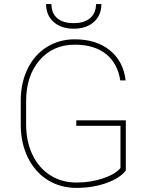

<svg xmlns="http://www.w3.org/2000/svg" viewBox="-20 -914 727 944"><path d="M598.6 -76.2Q571.8 -39.1 504.4 -14.6Q437 9.8 356 9.8Q276.9 9.8 214.8 -28.8Q152.8 -67.4 117.9 -137.7Q83 -208 82 -296.9V-418.9Q82 -506.3 115.7 -575.7Q149.4 -645 210.4 -682.9Q271.5 -720.7 347.7 -720.7Q453.6 -720.7 520.3 -666.5Q586.9 -612.3 597.7 -518.6H571.3Q558.1 -603.5 500.5 -648.9Q442.9 -694.3 347.7 -694.3Q240.2 -694.3 174.3 -617.7Q108.4 -541 108.4 -416V-302.7Q108.4 -219.2 139.4 -153.8Q170.4 -88.4 226.8 -52.5Q283.2 -16.6 356 -16.6Q427.2 -16.6 488.3 -37.6Q549.3 -58.6 572.3 -88.4V-295.4H355V-322.3H598.6ZM478.5 -894Q478.5 -839.4 441.7 -806.2Q404.8 -772.9 342.8 -772.9Q280.3 -772.9 243.4 -806.2Q206.5 -839.4 206.5 -894H232.9Q232.9 -849.6 260.7 -825Q288.6 -800.3 342.8 -800.3Q395 -800.3 423.6 -825.4Q452.1 -850.6 452.1 -894Z"/></svg>

Font: Roboto Thin
Style: Regular
Weight: 250
Designer: Google
Version: Version 2.134; 2016